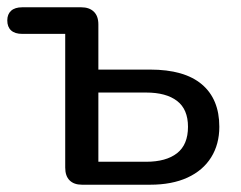

<svg xmlns="http://www.w3.org/2000/svg" viewBox="-22 -507 661 527"><path d="M203 0Q181 0 169 -12Q157 -24 157 -47V-414H39Q19 -414 8.5 -423.5Q-2 -433 -2 -451Q-2 -468 8.5 -477.5Q19 -487 39 -487H201Q223 -487 235.5 -475Q248 -463 248 -440V-316H390Q484 -316 532 -275.5Q580 -235 580 -159Q580 -111 557.5 -75Q535 -39 492.5 -19.5Q450 0 390 0ZM248 -63H379Q434 -63 464 -86.5Q494 -110 494 -159Q494 -207 464 -230Q434 -253 379 -253H248Z"/></svg>

Font: Nunito Medium
Style: Regular
Weight: 500
Designer: Vernon Adams
Foundry: Vernon Adams
Version: Version 3.602